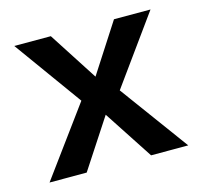

<svg xmlns="http://www.w3.org/2000/svg" viewBox="-73 -519 628 599"><g transform="rotate(-15 241.0 -220.0)"><path d="M17 0 179 -221 21 -440H139L241 -282L343 -440H461L303 -221L465 0H345L241 -159L137 0Z"/></g></svg>

Font: Teachers Medium
Style: Regular
Weight: 500
Designer: Alfredo Marco Pradil, Chank Diesel
Version: Version 1.001